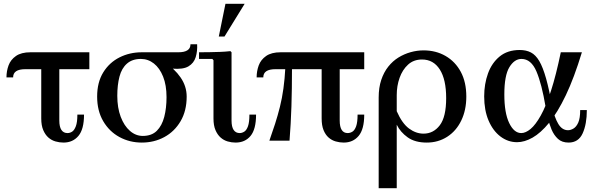

<svg xmlns="http://www.w3.org/2000/svg" viewBox="-20 -740 3133 1010"><path d="M450 -376H113Q49 -376 49 -333H14Q14 -366 25 -396Q36 -426 64 -445.5Q92 -465 140 -465H450ZM292 -393V-106Q292 -73 303 -56.5Q314 -40 335 -40Q348 -40 359.5 -47.5Q371 -55 379 -76Q387 -97 387 -137H422Q422 -60 392.5 -25Q363 10 314 10Q293 10 272 4Q251 -2 234.5 -16.5Q218 -31 207.5 -55.5Q197 -80 197 -117V-393Z M726 -465H918Q982 -465 982 -507H1017Q1019 -471 1009.5 -439.5Q1000 -408 971.5 -391Q943 -374 886 -379L848 -383ZM597 -236Q597 -173 615 -125.5Q633 -78 663.5 -51.5Q694 -25 731 -25L726 10Q662 10 608.5 -19Q555 -48 523 -102.5Q491 -157 491 -232Q491 -307 523 -359Q555 -411 608.5 -438Q662 -465 726 -465L721 -430Q676 -430 648 -405.5Q620 -381 608.5 -337Q597 -293 597 -236ZM856 -229Q856 -292 838 -337Q820 -382 789.5 -406Q759 -430 721 -430L726 -465Q791 -447 844.5 -413Q898 -379 930 -332.5Q962 -286 962 -232Q962 -157 930 -102.5Q898 -48 844.5 -19Q791 10 726 10L731 -25Q778 -25 805 -52Q832 -79 844 -125Q856 -171 856 -229Z M1219 10Q1198 10 1177.5 4Q1157 -2 1140.5 -16.5Q1124 -31 1113.5 -55.5Q1103 -80 1103 -117V-423L1097 -430H1027V-465Q1053 -465 1081.5 -465.5Q1110 -466 1138 -467Q1166 -468 1192 -471L1198 -465V-106Q1198 -73 1209 -56.5Q1220 -40 1241 -40Q1253 -40 1265 -47.5Q1277 -55 1284.5 -76Q1292 -97 1292 -137H1327Q1327 -60 1298 -25Q1269 10 1219 10ZM1131 -548 1166 -720H1267L1161 -548Z M1896 -376H1429Q1365 -376 1365 -333H1330Q1330 -366 1341 -396Q1352 -426 1380 -445.5Q1408 -465 1456 -465H1896ZM1767 -393V-106Q1767 -73 1777.5 -56.5Q1788 -40 1809 -40Q1822 -40 1834 -47.5Q1846 -55 1853.5 -76Q1861 -97 1861 -137H1896Q1896 -60 1866.5 -25Q1837 10 1788 10Q1767 10 1746 4Q1725 -2 1708.5 -16.5Q1692 -31 1682 -55.5Q1672 -80 1672 -117V-393ZM1481 -384H1516Q1516 -272 1513 -179.5Q1510 -87 1503 0H1397Q1413 -45 1427 -88.5Q1441 -132 1452.5 -178Q1464 -224 1471 -275Q1478 -326 1481 -384Z M2208 -475Q2273 -475 2324 -445.5Q2375 -416 2404 -362Q2433 -308 2433 -232Q2433 -161 2406.5 -106Q2380 -51 2332.5 -20.5Q2285 10 2225 10Q2163 10 2124.5 -17.5Q2086 -45 2067 -84V-155Q2095 -91 2131.5 -64Q2168 -37 2208 -37Q2260 -37 2293.5 -81Q2327 -125 2327 -224Q2327 -322 2293.5 -374.5Q2260 -427 2200 -427Q2156 -427 2126.5 -400Q2097 -373 2082 -330.5Q2067 -288 2067 -240V250H1972V-227Q1972 -279 1985.5 -319.5Q1999 -360 2022.5 -389.5Q2046 -419 2076 -437.5Q2106 -456 2140 -465.5Q2174 -475 2208 -475Z M2700 8Q2652 8 2612.5 -22Q2573 -52 2550 -106Q2527 -160 2527 -233Q2527 -298 2547 -353.5Q2567 -409 2608.5 -443Q2650 -477 2714 -477Q2748 -477 2773 -464Q2798 -451 2817 -418.5Q2836 -386 2852.5 -327.5Q2869 -269 2885 -178H2850Q2830 -298 2802 -364Q2774 -430 2723 -430Q2686 -430 2659.5 -386.5Q2633 -343 2633 -243Q2633 -146 2658.5 -93Q2684 -40 2722 -40Q2745 -40 2771 -61.5Q2797 -83 2824.5 -132Q2852 -181 2878.5 -262.5Q2905 -344 2930 -465H3041Q3000 -330 2956.5 -239Q2913 -148 2868.5 -94Q2824 -40 2781.5 -16Q2739 8 2700 8ZM2971 10Q2936 10 2915 -9.5Q2894 -29 2881.5 -58.5Q2869 -88 2862 -120.5Q2855 -153 2850 -178H2885Q2897 -121 2917 -88Q2937 -55 2968 -55Q2982 -55 2997 -64Q3012 -73 3022 -95.5Q3032 -118 3032 -161H3067Q3067 -87 3045 -38.5Q3023 10 2971 10Z"/></svg>

Font: Brygada 1918 Medium
Style: Regular
Weight: 500
Designer: Mateusz Machalski | Borys Kosmynka | Przemek Hoffer
Foundry: NIEPODLEGLA 2018
Version: Version 3.006